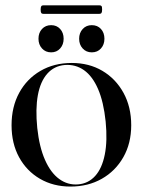

<svg xmlns="http://www.w3.org/2000/svg" viewBox="-20 -676 525 706"><path d="M244 -444.5Q307.5 -444.5 356.5 -415.5Q405.5 -386.5 434 -334.8Q462.5 -283 462.5 -215.5Q462.5 -149 433.5 -98Q404.5 -47 354.2 -18.5Q304 10 239 10Q176 10 127 -18.5Q78 -47 50.2 -97.8Q22.5 -148.5 22.5 -215.5Q22.5 -283 50.5 -334.5Q78.5 -386 128.5 -415.2Q178.5 -444.5 244 -444.5ZM267 2Q304.5 -1 329.8 -28.8Q355 -56.5 365.2 -107.2Q375.5 -158 368.5 -229Q361 -301.5 340.5 -348.8Q320 -396 288.8 -418Q257.5 -440 218 -437Q179 -433.5 153.8 -405Q128.5 -376.5 119.2 -326Q110 -275.5 117 -205.5Q124.5 -135.5 145.5 -88Q166.5 -40.5 197.8 -17.8Q229 5 267 2ZM168 -483.5Q147.5 -483.5 134.5 -497.8Q121.5 -512 121.5 -533.5Q121.5 -555.5 134.5 -569.5Q147.5 -583.5 168 -583.5Q188.5 -583.5 201.2 -569.5Q214 -555.5 214 -533.5Q214 -512 201.2 -497.8Q188.5 -483.5 168 -483.5ZM317.5 -483.5Q297 -483.5 284 -497.8Q271 -512 271 -533.5Q271 -555 284 -569.2Q297 -583.5 317.5 -583.5Q338.5 -583.5 351.2 -569.5Q364 -555.5 364 -533.5Q364 -512 351.2 -497.8Q338.5 -483.5 317.5 -483.5ZM129.5 -640.5Q129.5 -650 131.8 -653.2Q134 -656.5 140 -656.5H345Q351 -656.5 353.2 -653.8Q355.5 -651 355.5 -641Q355.5 -632 353.2 -628.5Q351 -625 345 -625H140Q134 -625 131.8 -628.2Q129.5 -631.5 129.5 -640.5Z"/></svg>

Font: Fraunces 120pt
Style: Regular
Weight: 400
Version: Version 1.000;[b76b70a41]